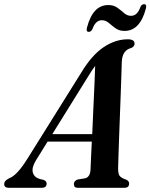

<svg xmlns="http://www.w3.org/2000/svg" viewBox="-65 -896 718 916"><path d="M106.5 -131Q85 -95.5 91.8 -72.5Q98.5 -49.5 125 -42L144 -37.5Q157.5 -31 157.5 -20.5Q157.5 0 134 0H-23Q-45 0 -45 -18Q-45 -26 -40 -32Q-35 -38 -21.5 -45.5Q-1.5 -52.5 20.5 -76.8Q42.5 -101 66 -139L323.5 -551Q373 -633 429.2 -670.8Q485.5 -708.5 544.5 -708.5Q577 -708.5 577 -688Q577 -675 562.5 -667.5Q541.5 -662.5 529.5 -646.8Q517.5 -631 516 -600.5Q515.5 -581 514.2 -541Q513 -501 511 -449.2Q509 -397.5 507 -342Q505 -286.5 503 -235.5Q501 -184.5 500 -146.5Q499 -108.5 498.5 -92Q498.5 -69 505 -58.2Q511.5 -47.5 539 -38Q551 -32 551 -20Q551 0 528 0H306Q287 0 287.5 -18Q287.5 -32 304.5 -39.5L342 -45.5Q366 -52.5 367 -89.5Q367.5 -107.5 369.2 -142Q371 -176.5 373 -220.5H162ZM353.5 -528 184.5 -256H375Q377.5 -312.5 380.2 -373.8Q383 -435 385.5 -489.8Q388 -544.5 389 -581.5Q382 -572.5 373.5 -559.8Q365 -547 353.5 -528ZM529 -748.5Q503.5 -748.5 486 -761.2Q468.5 -774 453.8 -786.8Q439 -799.5 421 -799.5Q391 -799.5 376 -757.5Q369.5 -744 358.5 -744Q344.5 -744 350 -764.5Q378 -872 451.5 -872Q477.5 -872 495 -859.2Q512.5 -846.5 527.2 -833.5Q542 -820.5 560 -820.5Q590.5 -820.5 605 -863Q611 -876 622.5 -876Q636.5 -876 631 -855.5Q603 -748.5 529 -748.5Z"/></svg>

Font: Fraunces 144pt Soft SemiBold
Style: Italic
Weight: 600
Italic angle: -16°
Version: Version 1.000;[b76b70a41]